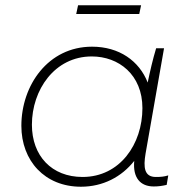

<svg xmlns="http://www.w3.org/2000/svg" viewBox="-20 -703 711 728"><path d="M563 4C581 4 594 2 612 -2L618 -38C602 -33 589 -32 571 -32C527 -32 523 -68 532 -121L602 -520H572C559 -477 549 -433 540 -390C508 -472 432 -526 329 -526C162 -526 61 -379 61 -226C61 -93 150 5 287 5C370 5 441 -32 489 -93C483 -29 512 4 563 4ZM328 -489C430 -489 520 -420 520 -293C520 -157 435 -32 293 -32C176 -32 101 -112 101 -230C101 -362 187 -489 328 -489ZM269 -650H508L515 -683H276Z"/></svg>

Font: Fixel Display ExtraLight
Style: Italic
Weight: 200
Italic angle: -10°
Designer: AlfaBravo + MacPaw
Foundry: Kyrylo Tkachov, Marchela Mozhyna, Serhii Makarenko, Maria Weinstein, Zakhar Kryvoshyya
Version: Version 1.210;Glyphs 3.2 (3217)